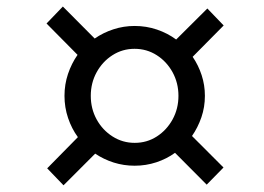

<svg xmlns="http://www.w3.org/2000/svg" viewBox="-20 -631 810 588"><path d="M124.5 -115.5 218.5 -211Q199.5 -237 188.5 -269.5Q177.5 -302 177.5 -337.5Q177.5 -372.5 188.2 -404.5Q199 -436.5 217.5 -463L122.5 -559L172.5 -611L270 -513Q296 -531 327.2 -541.2Q358.5 -551.5 392.5 -551.5Q428 -551.5 460.5 -540.5Q493 -529.5 519.5 -510L615 -605L665 -553L570 -457Q587.5 -431.5 597.5 -401Q607.5 -370.5 607.5 -337.5Q607.5 -303 596.8 -271.8Q586 -240.5 568 -214.5L664.5 -118L613 -65.5L516 -163Q490.5 -144.5 458.8 -134Q427 -123.5 392.5 -123.5Q359 -123.5 328.2 -133.2Q297.5 -143 271.5 -160.5L174.5 -63.5ZM258 -337.5Q258 -298 276 -265.2Q294 -232.5 324.8 -213Q355.5 -193.5 392.5 -193.5Q430 -193.5 460.2 -213Q490.5 -232.5 508.5 -265.2Q526.5 -298 526.5 -337.5Q526.5 -377 508.5 -409.8Q490.5 -442.5 460 -462Q429.5 -481.5 392 -481.5Q355 -481.5 324.5 -462Q294 -442.5 276 -409.8Q258 -377 258 -337.5Z"/></svg>

Font: Merriweather 20pt
Style: Italic
Weight: 400
Italic angle: -7.8°
Version: Version 2.101